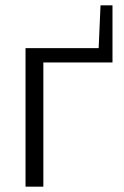

<svg xmlns="http://www.w3.org/2000/svg" viewBox="-20 -702 465 722"><path d="M76 -521H351L358 -682H403V-467H143V0H76Z"/></svg>

Font: Oxford Sans
Style: Regular
Weight: 400
Designer: Matt McInerney, Pablo Impallari, Rodrigo Fuenzalida
Foundry: Matt McInerney, Pablo Impallari, Rodrigo Fuenzalida
Version: Version 3.000g; ttfautohint (v1.5) -l 8 -r 28 -G 28 -x 14 -D